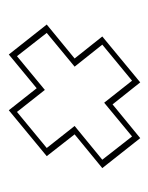

<svg xmlns="http://www.w3.org/2000/svg" viewBox="32 -524 354 458"><g transform="rotate(90 209.0 -295.0)"><path d="M243 -139 190.5 -205.5 110 -139 38.5 -229.5 119.5 -296 67 -362 176.5 -452.5 229 -386.5 309.5 -452.5 381 -362 300.5 -296 352.5 -229.5ZM247 -158.5 333 -229.5 280.5 -296 361 -362 305.5 -433 225 -366.5 172.5 -433 86.5 -362 139 -296 58.5 -229.5 114 -158.5 194.5 -225Z"/></g></svg>

Font: Tourney Thin
Style: Italic
Weight: 100
Italic angle: -12°
Designer: Tyler Finck
Foundry: Etcetera Type Co
Version: Version 1.015